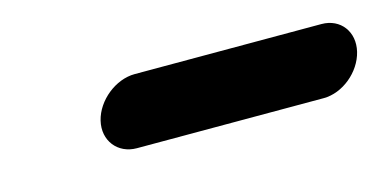

<svg xmlns="http://www.w3.org/2000/svg" viewBox="-30 -416 564 282"><g transform="rotate(-15 252.5 -275.0)"><path d="M154 -222H438C467 -222 496 -246 503 -275C510 -304 492 -328 463 -328H179C150 -328 120 -304 113 -275C106 -246 125 -222 154 -222Z"/></g></svg>

Font: Electronic
Style: HvIt
Weight: 900
Version: Version 1.011